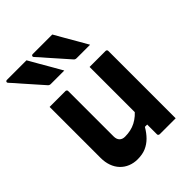

<svg xmlns="http://www.w3.org/2000/svg" viewBox="-231 -931 1063 1063"><g transform="rotate(-45 300.0 -399.5)"><path d="M200 -538Q204 -538 206 -536.5Q208 -535 209.5 -533Q211 -531 211 -527Q211 -483 211 -436.5Q211 -390 211 -344Q211 -298 211 -254.5Q211 -211 211 -172Q211 -150 222.5 -138Q234 -126 255 -126Q278 -126 298.5 -130.5Q319 -135 337.5 -144.5Q356 -154 373.5 -169Q391 -184 406 -205V-87H371Q353 -56 331 -34Q309 -12 281.5 0Q254 12 216 12Q186 12 160 1.5Q134 -9 115 -29Q96 -49 86 -77Q76 -105 76 -139Q76 -184 76 -229Q76 -274 76 -319Q76 -364 76 -409Q76 -441 76 -473.5Q76 -506 76 -538Q107 -538 138.5 -538Q170 -538 200 -538ZM514 -538Q518 -538 520 -536.5Q522 -535 523.5 -533Q525 -531 525 -527Q525 -455 525 -384Q525 -313 525 -241.5Q525 -170 525 -98Q525 -79 525 -62Q525 -45 525 -29Q525 -13 525 0Q503 0 481.5 0Q460 0 439.5 0Q419 0 400 0Q397 0 394.5 -1.5Q392 -3 390.5 -5Q389 -7 389 -11Q389 -99 389 -187Q389 -275 389 -362.5Q389 -450 389 -538Q411 -538 431.5 -538Q452 -538 472.5 -538Q493 -538 514 -538ZM168 -811Q186 -780 204 -748Q222 -716 240.5 -685Q259 -654 276 -623Q251 -623 225 -623Q199 -623 170 -623Q164 -623 159.5 -625.5Q155 -628 153 -631Q124 -665 100 -691Q76 -717 54.5 -742.5Q33 -768 7 -796Q3 -801 5.5 -806Q8 -811 14 -811Q42 -811 66 -811Q90 -811 114.5 -811Q139 -811 168 -811ZM370 -811Q388 -780 406 -748Q424 -716 442.5 -685Q461 -654 478 -623Q453 -623 427 -623Q401 -623 372 -623Q366 -623 361.5 -625.5Q357 -628 355 -631Q326 -665 302 -691Q278 -717 256.5 -742.5Q235 -768 209 -796Q205 -801 207.5 -806Q210 -811 216 -811Q244 -811 268 -811Q292 -811 316.5 -811Q341 -811 370 -811Z"/></g></svg>

Font: Recursive Monospace
Style: Bold
Weight: 700
Version: Version 1.047